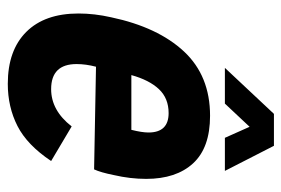

<svg xmlns="http://www.w3.org/2000/svg" viewBox="-138 -592 740 505"><g transform="rotate(90 232.5 -340.0)"><path d="M451 -354Q451 -312 441 -269Q434 -234 426 -217L156 -222Q149 -195 149 -171Q149 -104 215 -104Q271 -104 313 -158L404 -104Q362 -41 312 -15.5Q262 10 201 10Q113 10 64.5 -38.5Q16 -87 16 -176Q16 -218 26 -262Q52 -385 116 -453.5Q180 -522 285 -522Q369 -522 410 -477.5Q451 -433 451 -354ZM178 -315H322Q329 -343 329 -360Q329 -413 278 -413Q239 -413 215 -387.5Q191 -362 178 -315ZM280 -690H364L430 -561H343L314 -626L253 -561H159Z"/></g></svg>

Font: Decalotype
Style: Bold Italic
Weight: 700
Italic angle: -12°
Designer: Alfredo Marco Pradil
Foundry: Alfredo Marco Pradil
Version: Version 1.0